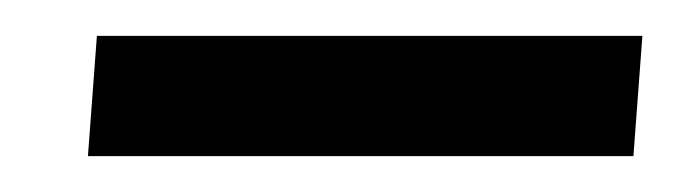

<svg xmlns="http://www.w3.org/2000/svg" viewBox="-20 -713 378 107"><path d="M29 -626 34 -693H338L333 -626Z"/></svg>

Font: Muli Medium
Style: Italic
Weight: 500
Italic angle: -4.541°
Designer: Vernon Adams
Foundry: Vernon Adams
Version: Version 2.100; ttfautohint (v1.8.1.43-b0c9)